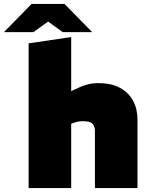

<svg xmlns="http://www.w3.org/2000/svg" viewBox="-101 -959 761 979"><path d="M45 0V-738L262 -770V-494L281 -503Q310 -518 340.5 -527Q371 -536 402 -535Q468 -535 512 -510.5Q556 -486 578 -444.5Q600 -403 600 -350V0H383V-292Q383 -315 370.5 -328Q358 -341 322 -341Q311 -341 301 -339.5Q291 -338 282 -335L262 -328V0ZM-81 -795 60 -939H228L175 -871L69 -795ZM219 -795 114 -871 60 -939H228L369 -795Z"/></svg>

Font: REM Medium Black
Style: Regular
Weight: 900
Version: Version 1.005;gftools[0.9.28]